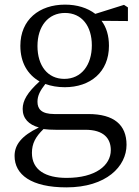

<svg xmlns="http://www.w3.org/2000/svg" viewBox="-20 -548 600 830"><path d="M258 -207C186 -207 142 -264 142 -349C142 -434 188 -492 261 -492C334 -492 377 -435 377 -352C377 -267 332 -207 258 -207ZM349 13C429 13 459 51 459 101C459 167 393 221 268 221C177 221 118 187 118 113C118 72 134 43 168 10C184 12 201 13 221 13ZM533 -516 516 -527 392 -488C358 -514 313 -528 261 -528C150 -528 68 -463 68 -350C68 -277 100 -225 151 -196C98 -148 78 -113 78 -77C78 -36 104 -9 148 3C73 39 43 78 43 126C43 207 115 262 267 262C440 262 527 171 527 78C527 -8 473 -55 362 -55H215C159 -55 142 -77 142 -108C142 -135 154 -157 176 -185C201 -176 229 -171 260 -171C370 -171 451 -236 451 -350C451 -394 440 -430 419 -458L533 -457Z"/></svg>

Font: Shippori Mincho
Style: Regular
Weight: 400
Designer: Bonji Tadano  Ryoko NISHIZUKA  (kana & ideographs); Frank Grießhammer (Latin, Greek & Cyrillic); Wenlong ZHANG  (bopomof
Foundry: Adobe Systems Incorporated
Version: Version 1.003;PS 1.001;hotconv 16.6.54;makeotf.lib2.5.65590